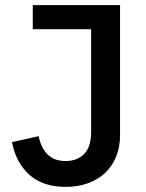

<svg xmlns="http://www.w3.org/2000/svg" viewBox="-20 -718 571 750"><path d="M449 -698V-190Q449 -144 434 -107Q419 -70 391.5 -43.5Q364 -17 324.5 -2.5Q285 12 237 12Q146 12 93.5 -36.5Q41 -85 27 -163L131 -186Q140 -141 165.5 -115Q191 -89 237 -89Q282 -89 309 -117Q336 -145 336 -202V-604H108V-698Z"/></svg>

Font: IBM Plex Sans Arabic Medium
Style: Regular
Weight: 500
Designer: Mike Abbink, Paul van der Laan, Pieter van Rosmalen, Wael Morcos, Khajak Apelian
Foundry: Bold Monday
Version: Version 1.1